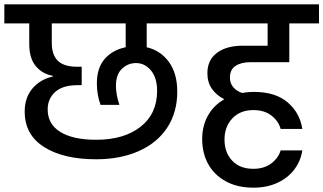

<svg xmlns="http://www.w3.org/2000/svg" viewBox="-44 -760 1492 886"><path d="M633 -652V-542Q697 -527 735.5 -474Q774 -421 774 -337Q774 -242 728 -171.5Q682 -101 597 -63Q512 -25 399 -25Q249 -25 159.5 -81.5Q70 -138 70 -245Q70 -310 106 -352Q142 -394 200 -407V-410Q151 -419 121 -455Q91 -491 91 -557V-652H-24V-740H843V-652ZM536 -652H195V-561Q195 -507 223 -479.5Q251 -452 312 -452H333V-367H314Q245 -367 210.5 -335.5Q176 -304 176 -255Q176 -187 234.5 -151Q293 -115 400 -115Q528 -115 604.5 -175Q681 -235 681 -341Q681 -401 652.5 -435Q624 -469 584 -469Q546 -469 518.5 -442.5Q491 -416 491 -364Q491 -324 507 -276H420Q403 -322 403 -375Q403 -447 439.5 -488.5Q476 -530 536 -542Z M1111 -473Q1069 -473 1043 -456Q1017 -439 1017 -402Q1017 -376 1032 -358Q1047 -340 1073 -331Q1101 -336 1127 -336Q1227 -336 1283.5 -287.5Q1340 -239 1351 -165H1251Q1242 -200 1209.5 -226Q1177 -252 1125 -252Q1064 -252 1028 -213.5Q992 -175 992 -116Q992 -56 1027.5 -18.5Q1063 19 1125 19Q1175 19 1208 -6Q1241 -31 1251 -66H1351Q1344 -18 1315 21Q1286 60 1237.5 83Q1189 106 1125 106Q1052 106 998.5 77Q945 48 917 -2.5Q889 -53 889 -118Q889 -179 915.5 -226.5Q942 -274 991 -302Q955 -320 934 -350Q913 -380 913 -422Q913 -483 957 -516Q1001 -549 1075 -549H1191V-652H795V-740H1428V-652H1291V-473Z"/></svg>

Font: MSTAGE Medium
Style: Regular
Weight: 500
Designer: Ninad Kale (Devanagari), Jonny Pinhorn (Latin)
Foundry: Indian Type Foundry
Version: 4.004